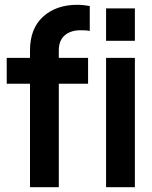

<svg xmlns="http://www.w3.org/2000/svg" viewBox="-20 -780 635 800"><path d="M105 0V-431H8V-539H105V-570Q105 -661 159.5 -710.5Q214 -760 302 -760Q314 -760 329 -758.5Q344 -757 354 -755V-651Q345 -653 334.5 -653.5Q324 -654 317 -654Q274 -654 249.5 -632.5Q225 -611 225 -570V-539H347V-431H225V0ZM422 -610V-745H542V-610ZM422 0V-539H542V0Z"/></svg>

Font: Plus Jakarta Display Medium
Style: Regular
Weight: 500
Designer: Gumpita Rahayu
Foundry: Tokotype Studio
Version: Version 1.000